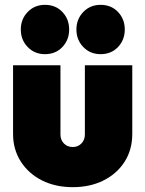

<svg xmlns="http://www.w3.org/2000/svg" viewBox="-20 -762 601 794"><path d="M281 12Q209 12 153.5 -16Q98 -44 66 -94Q34 -144 34 -208V-492H230V-206Q230 -183 244.5 -168.5Q259 -154 281 -154Q302 -154 316.5 -168.5Q331 -183 331 -206V-492H527V-208Q527 -143 495.5 -93.5Q464 -44 408.5 -16Q353 12 281 12ZM166 -538Q123 -538 94.5 -567.5Q66 -597 66 -640Q66 -683 94.5 -712.5Q123 -742 166 -742Q210 -742 238 -712.5Q266 -683 266 -640Q266 -597 238 -567.5Q210 -538 166 -538ZM396 -538Q353 -538 324.5 -567.5Q296 -597 296 -640Q296 -683 324.5 -712.5Q353 -742 396 -742Q440 -742 468 -712.5Q496 -683 496 -640Q496 -597 468 -567.5Q440 -538 396 -538Z"/></svg>

Font: Outfit Black
Style: Regular
Weight: 900
Designer: Rodrigo Fuenzalida
Foundry: fragTYPE
Version: Version 1.100; ttfautohint (v1.8.4.7-5d5b)